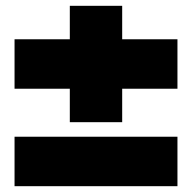

<svg xmlns="http://www.w3.org/2000/svg" viewBox="-20 -654 660 660"><path d="M220 -234V-634H400V-234ZM30 -349V-519H590V-349ZM30 -184H590V-14H30Z"/></svg>

Font: Unbounded Black
Style: Regular
Weight: 900
Designer: Luke Prowse, Jean-Baptiste Morizot, Fátima Lázaro, Florian Runge
Foundry: NaN
Version: Version 1.701;gftools[0.9.28.dev5+ged2979d]